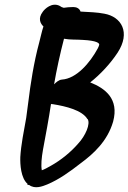

<svg xmlns="http://www.w3.org/2000/svg" viewBox="-20 -736 544 813"><path d="M161 -686C139 -657 152 -635 164 -624C157 -604 152 -578 146 -556C123 -471 109 -379 100 -305C96 -280 94 -255 91 -237C81 -181 69 -123 66 -71C65 -40 68 18 97 43L96 47H103C128 66 160 53 180 45C230 24 276 -9 322 -45C375 -84 435 -138 459 -221C485 -318 425 -362 362 -387C405 -421 447 -466 478 -513C534 -599 494 -665 422 -678C392 -684 357 -685 321 -687C317 -700 304 -706 293 -706H285C275 -706 263 -705 250 -703L241 -706L233 -711C200 -728 169 -698 161 -686ZM251 -572C276 -567 305 -569 331 -567C390 -564 402 -553 400 -546C399 -543 398 -538 394 -531C361 -470 304 -403 242 -399C229 -398 217 -387 209 -379C219 -438 235 -511 251 -572ZM196 -296C198 -295 200 -295 203 -295C260 -286 328 -269 350 -232H351C364 -212 342 -161 311 -128C279 -91 238 -58 197 -35C181 -26 169 -19 157 -15C153 -37 156 -68 162 -102C174 -167 186 -229 196 -296Z"/></svg>

Font: Stray Cat
Style: ExBlkCnObl
Weight: 1000
Version: Version 1.0